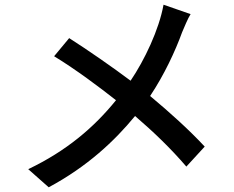

<svg xmlns="http://www.w3.org/2000/svg" viewBox="-20 -758 996 816"><path d="M675 -738C656 -632 594 -502 535 -415C459 -472 354 -545 274 -596L210 -519C305 -461 403 -387 473 -332C379 -216 263 -117 100 -39L187 38C351 -50 467 -159 554 -265C633 -197 704 -129 772 -50L850 -135C784 -206 702 -280 618 -350C678 -440 725 -541 754 -621C763 -642 778 -679 790 -698Z"/></svg>

Font: Kinto Sans Med
Style: Regular
Weight: 500
Designer: Authors: Ryoko NISHIZUKA  (kana & ideographs); Paul D. Hunt (Latin, Greek & Cyrillic); Wenlong ZHANG  (bopomofo); Sandol
Foundry: Adobe Systems Incorporated, ookami Inc.
Version: Version 0.001